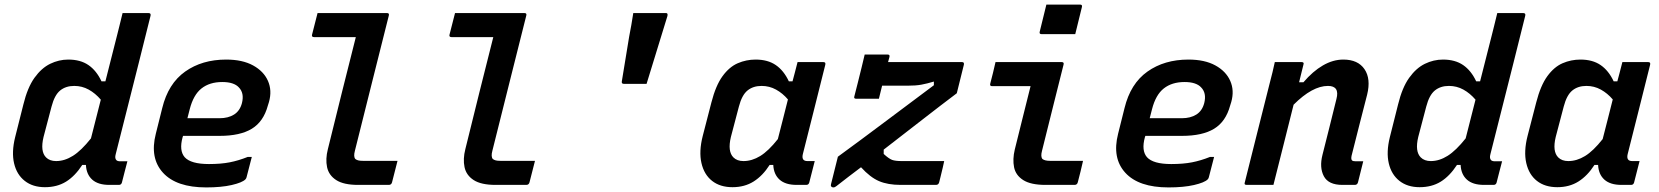

<svg xmlns="http://www.w3.org/2000/svg" viewBox="-20 -807 7240 838"><path d="M278 -547Q331 -547 366 -523Q401 -499 423 -452H440Q453 -502 465.5 -552.5Q478 -603 491 -653Q496 -675 502 -697Q508 -719 515 -750H628Q640 -750 637 -738Q612 -637 585.5 -532Q559 -427 533.5 -326Q508 -225 485 -134Q480 -116 488 -108Q493 -103 505 -103H536Q530 -81 524 -57Q518 -33 512 -10Q509 0 499 0H457Q408 0 382.5 -23Q357 -46 355 -87H339Q307 -38 268 -14Q229 10 176 10Q123 10 88 -17.5Q53 -45 41.5 -94Q30 -143 46 -208L82 -351Q100 -425 130.5 -467.5Q161 -510 199 -528.5Q237 -547 278 -547ZM181 -120Q197 -104 225 -104Q262 -104 298.5 -127Q335 -150 377 -203Q388 -245 398.5 -287.5Q409 -330 420 -372Q396 -400 367 -416Q338 -432 304 -432Q267 -432 242.5 -412Q218 -392 205 -342L170 -209Q155 -146 181 -120Z M967 -547Q1038 -547 1084.5 -521.5Q1131 -496 1149.5 -454Q1168 -412 1154 -362L1149 -346Q1130 -276 1079 -245Q1028 -214 939 -214H779L777 -208Q761 -150 786 -121Q813 -91 892 -91Q944 -91 982.5 -98.5Q1021 -106 1061 -122H1079Q1068 -77 1056 -33Q1055 -30 1054 -28Q1053 -26 1051 -24Q1037 -10 991.5 0.5Q946 11 880 11Q750 11 691.5 -53Q633 -117 660 -223L688 -335Q714 -442 788 -494.5Q862 -547 967 -547ZM950 -449Q895 -449 859.5 -421Q824 -393 808 -330L798 -291H938Q976 -291 1001.5 -307Q1027 -323 1036 -357Q1047 -401 1022 -426Q1012 -437 994 -443Q976 -449 950 -449Z M1366 -750H1669Q1680 -750 1677 -739Q1640 -591 1603 -444.5Q1566 -298 1529 -149Q1522 -123 1531 -113Q1536 -109 1543.5 -107Q1551 -105 1564 -105H1715Q1709 -82 1703 -58Q1697 -34 1691 -11Q1688 0 1677 0H1543Q1480 0 1447.5 -21Q1415 -42 1407.5 -77.5Q1400 -113 1411 -156Q1442 -282 1472 -402.5Q1502 -523 1533 -645H1351Q1339 -645 1342 -656Q1348 -679 1354 -703Q1360 -727 1366 -750Z M1966 -750H2269Q2280 -750 2277 -739Q2240 -591 2203 -444.5Q2166 -298 2129 -149Q2122 -123 2131 -113Q2136 -109 2143.5 -107Q2151 -105 2164 -105H2315Q2309 -82 2303 -58Q2297 -34 2291 -11Q2288 0 2277 0H2143Q2080 0 2047.5 -21Q2015 -42 2007.5 -77.5Q2000 -113 2011 -156Q2042 -282 2072 -402.5Q2102 -523 2133 -645H1951Q1939 -645 1942 -656Q1948 -679 1954 -703Q1960 -727 1966 -750Z M2802 -441H2703Q2692 -441 2694 -452L2726 -647Q2731 -673 2735.5 -698Q2740 -723 2744 -750H2887Q2896 -750 2893 -737Z M3278 -547Q3331 -547 3366 -523Q3401 -499 3423 -452H3439Q3444 -470 3449 -489.5Q3454 -509 3461 -536H3574Q3585 -536 3582 -524Q3558 -427 3532 -324.5Q3506 -222 3484 -134Q3477 -104 3504 -104H3536Q3530 -81 3524 -57Q3518 -33 3512 -10Q3509 0 3499 0H3457Q3408 0 3382.5 -23Q3357 -46 3355 -87H3339Q3309 -40 3269.5 -15Q3230 10 3177 10Q3123 10 3088 -17.5Q3053 -45 3041.5 -95.5Q3030 -146 3047 -213L3085 -360Q3104 -434 3133.5 -474.5Q3163 -515 3200 -531Q3237 -547 3278 -547ZM3181 -120Q3197 -104 3225 -104Q3262 -104 3298 -126Q3334 -148 3375 -200Q3386 -243 3397 -286Q3408 -329 3419 -373Q3396 -400 3367 -416Q3338 -432 3304 -432Q3267 -432 3242.5 -412Q3218 -392 3205 -342L3170 -209Q3155 -146 3181 -120Z M3754 -569H3854Q3865 -569 3862 -558Q3859 -549 3856 -536H4179Q4189 -536 4187 -525L4156 -400Q4087 -348 4006 -285Q3925 -222 3837 -154V-135Q3860 -114 3874 -109Q3888 -104 3916 -104H4101Q4100 -98 4095 -76.5Q4090 -55 4085 -35Q4080 -15 4079 -11Q4076 0 4065 0H3911Q3855 0 3816.5 -16.5Q3778 -33 3738 -77Q3711 -57 3684.5 -36.5Q3658 -16 3631 5Q3624 11 3617 11Q3612 11 3608.5 7.5Q3605 4 3607 -3L3637 -123Q3737 -196 3839.5 -273Q3942 -350 4056 -435V-451Q4026 -442 4001.5 -437.5Q3977 -433 3941 -433H3830Q3822 -400 3816 -376H3717Q3705 -376 3709 -387Q3715 -410 3723.5 -444Q3732 -478 3740.5 -512.5Q3749 -547 3754 -569Z M4325 -536H4614Q4625 -536 4622 -525Q4598 -431 4575 -337.5Q4552 -244 4528 -149Q4521 -123 4530 -113Q4540 -105 4563 -105H4707Q4702 -82 4696 -58Q4690 -34 4684 -11Q4681 0 4670 0H4543Q4479 0 4446 -21Q4413 -42 4406 -77Q4399 -112 4409 -154Q4426 -225 4443.5 -293Q4461 -361 4478 -431H4310Q4299 -431 4302 -442Q4308 -465 4314 -489Q4320 -513 4325 -536ZM4547 -787H4694Q4705 -787 4702 -776L4673 -658H4526Q4515 -658 4518 -669Z M5167 -547Q5238 -547 5284.5 -521.5Q5331 -496 5349.5 -454Q5368 -412 5354 -362L5349 -346Q5330 -276 5279 -245Q5228 -214 5139 -214H4979L4977 -208Q4961 -150 4986 -121Q5013 -91 5092 -91Q5144 -91 5182.5 -98.5Q5221 -106 5261 -122H5279Q5268 -77 5256 -33Q5255 -30 5254 -28Q5253 -26 5251 -24Q5237 -10 5191.5 0.5Q5146 11 5080 11Q4950 11 4891.5 -53Q4833 -117 4860 -223L4888 -335Q4914 -442 4988 -494.5Q5062 -547 5167 -547ZM5150 -449Q5095 -449 5059.5 -421Q5024 -393 5008 -330L4998 -291H5138Q5176 -291 5201.5 -307Q5227 -323 5236 -357Q5247 -401 5222 -426Q5212 -437 5194 -443Q5176 -449 5150 -449Z M5544 -536H5661Q5673 -536 5669 -525Q5660 -488 5650 -448H5669Q5710 -496 5754 -521.5Q5798 -547 5843 -547Q5907 -547 5935.5 -505Q5964 -463 5947 -394Q5930 -327 5913 -261.5Q5896 -196 5879 -127Q5876 -112 5881 -107Q5885 -103 5897 -103H5930Q5924 -80 5918.5 -57Q5913 -34 5907 -11Q5904 0 5893 0H5839Q5778 0 5758 -38Q5738 -76 5752 -131Q5768 -194 5782.5 -252Q5797 -310 5813 -375Q5828 -432 5776 -432Q5708 -432 5626 -350Q5604 -262 5582 -174.5Q5560 -87 5538 0H5421Q5409 0 5413 -11Q5440 -118 5466.5 -224.5Q5493 -331 5520 -437Q5528 -467 5534 -492Q5540 -517 5544 -536Z M6278 -547Q6331 -547 6366 -523Q6401 -499 6423 -452H6440Q6453 -502 6465.5 -552.5Q6478 -603 6491 -653Q6496 -675 6502 -697Q6508 -719 6515 -750H6628Q6640 -750 6637 -738Q6612 -637 6585.5 -532Q6559 -427 6533.5 -326Q6508 -225 6485 -134Q6480 -116 6488 -108Q6493 -103 6505 -103H6536Q6530 -81 6524 -57Q6518 -33 6512 -10Q6509 0 6499 0H6457Q6408 0 6382.5 -23Q6357 -46 6355 -87H6339Q6307 -38 6268 -14Q6229 10 6176 10Q6123 10 6088 -17.5Q6053 -45 6041.5 -94Q6030 -143 6046 -208L6082 -351Q6100 -425 6130.5 -467.5Q6161 -510 6199 -528.5Q6237 -547 6278 -547ZM6181 -120Q6197 -104 6225 -104Q6262 -104 6298.5 -127Q6335 -150 6377 -203Q6388 -245 6398.5 -287.5Q6409 -330 6420 -372Q6396 -400 6367 -416Q6338 -432 6304 -432Q6267 -432 6242.5 -412Q6218 -392 6205 -342L6170 -209Q6155 -146 6181 -120Z M6878 -547Q6931 -547 6966 -523Q7001 -499 7023 -452H7039Q7044 -470 7049 -489.5Q7054 -509 7061 -536H7174Q7185 -536 7182 -524Q7158 -427 7132 -324.5Q7106 -222 7084 -134Q7077 -104 7104 -104H7136Q7130 -81 7124 -57Q7118 -33 7112 -10Q7109 0 7099 0H7057Q7008 0 6982.5 -23Q6957 -46 6955 -87H6939Q6909 -40 6869.5 -15Q6830 10 6777 10Q6723 10 6688 -17.5Q6653 -45 6641.5 -95.5Q6630 -146 6647 -213L6685 -360Q6704 -434 6733.5 -474.5Q6763 -515 6800 -531Q6837 -547 6878 -547ZM6781 -120Q6797 -104 6825 -104Q6862 -104 6898 -126Q6934 -148 6975 -200Q6986 -243 6997 -286Q7008 -329 7019 -373Q6996 -400 6967 -416Q6938 -432 6904 -432Q6867 -432 6842.5 -412Q6818 -392 6805 -342L6770 -209Q6755 -146 6781 -120Z"/></svg>

Font: Recursive Mn Lnr St SmB
Style: Italic
Weight: 600
Italic angle: -15°
Monospace: yes
Version: Version 1.079;hotconv 1.0.112;makeotfexe 2.5.65598; ttfautoh